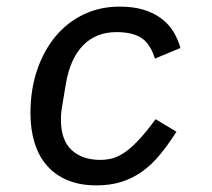

<svg xmlns="http://www.w3.org/2000/svg" viewBox="-20 -548 640 580"><path d="M271 12Q222 12 184.5 -3.5Q147 -19 122 -47.5Q97 -76 84.5 -116.5Q72 -157 72 -206Q72 -278 92.5 -337.5Q113 -397 149 -439.5Q185 -482 234 -505Q283 -528 341 -528Q383 -528 414 -518.5Q445 -509 467.5 -492Q490 -475 504 -452Q518 -429 525 -403L448 -371Q434 -416 407 -433.5Q380 -451 332 -451Q270 -451 231 -411Q192 -371 179 -295L169 -235Q166 -218 165 -207.5Q164 -197 164 -187Q164 -125 196 -95Q228 -65 283 -65Q300 -65 317 -69Q334 -73 353.5 -85.5Q373 -98 396.5 -122.5Q420 -147 450 -188L513 -150Q488 -111 463 -80.5Q438 -50 409 -29.5Q380 -9 346.5 1.5Q313 12 271 12Z"/></svg>

Font: IBM Plex Mono Text
Style: Italic
Weight: 450
Italic angle: -9°
Monospace: yes
Designer: Mike Abbink, Paul van der Laan, Pieter van Rosmalen
Foundry: Bold Monday
Version: Version 2.1